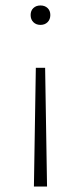

<svg xmlns="http://www.w3.org/2000/svg" viewBox="-20 -487 303 702"><path d="M164 -432Q164 -416 154 -406Q144 -396 128 -396Q112 -396 102 -406Q92 -416 92 -432Q92 -448 102 -457.5Q112 -467 128 -467Q144 -467 154 -457.5Q164 -448 164 -432ZM152 195H104L111 -239H145Z"/></svg>

Font: Ysabeau SC Light
Style: Regular
Weight: 300
Designer: Christian Thalmann (Catharsis Fonts)
Version: Version 0.003